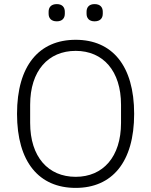

<svg xmlns="http://www.w3.org/2000/svg" viewBox="-20 -904 737 936"><path d="M257 -800C284 -800 296 -816 296 -837V-847C296 -868 284 -884 257 -884C229 -884 217 -868 217 -847V-837C217 -816 229 -800 257 -800ZM441 -800C469 -800 481 -816 481 -837V-847C481 -868 469 -884 441 -884C414 -884 402 -868 402 -847V-837C402 -816 414 -800 441 -800ZM349 12C526 12 634 -113 634 -349C634 -585 526 -710 349 -710C171 -710 63 -585 63 -349C63 -113 171 12 349 12ZM349 -42C215 -42 127 -139 127 -305V-393C127 -559 215 -656 349 -656C482 -656 570 -559 570 -393V-305C570 -139 482 -42 349 -42Z"/></svg>

Font: IBM Plex Devanagari Light
Style: Regular
Weight: 300
Designer: Mike Abbink, Paul van der Laan, Pieter van Rosmalen, Erin McLaughlin
Foundry: Bold Monday
Version: Version 1.0